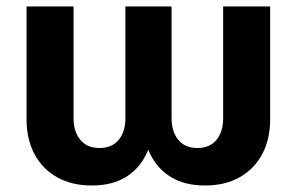

<svg xmlns="http://www.w3.org/2000/svg" viewBox="-20 -566 921 596"><path d="M264.8 9.8Q202.8 9.8 157.4 -15.7Q111.9 -41.1 87.2 -87.4Q62.4 -133.6 62.4 -195.5V-545.9H208.3V-200Q208.3 -157.1 229.4 -131.8Q250.5 -106.6 288.8 -106.6Q327.6 -106.6 348.5 -131.8Q369.3 -157.1 369.3 -200V-545.9H512.6V-200Q512.6 -157.1 533.6 -131.8Q554.5 -106.6 592.6 -106.6Q631.2 -106.6 652 -131.8Q672.7 -157.1 672.7 -200V-545.9H818.6V-195.5Q818.6 -133.6 793.8 -87.4Q769.1 -41.1 723.8 -15.7Q678.6 9.8 616.7 9.8Q555.3 9.8 512.9 -15Q470.6 -39.7 447.2 -85.8Q423.8 -131.9 419.3 -195.5H460.5Q456.2 -132.1 433.3 -86Q410.4 -39.9 368.5 -15.1Q326.6 9.8 264.8 9.8Z"/></svg>

Font: Adwaita Sans
Style: Regular
Weight: 400
Designer: Rasmus Andersson
Foundry: rsms
Version: Version 4.001;git-9221beed3